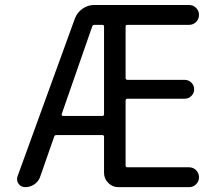

<svg xmlns="http://www.w3.org/2000/svg" viewBox="-20 -775 894 774"><path d="M228.5 -314.5Q228.5 -311.5 230 -309.6Q231.4 -307.6 234.4 -307.6H392.6Q399.4 -307.6 399.4 -314.5V-668Q399.4 -674.8 392.6 -674.8H361.3Q353.5 -674.8 351.6 -668ZM282.2 -701.2Q291 -724.6 312.5 -739.7Q334 -754.9 359.4 -754.9H742.2Q758.8 -754.9 770.5 -743.2Q782.2 -731.4 782.2 -714.8Q782.2 -698.2 770.5 -686.5Q758.8 -674.8 742.2 -674.8H494.1Q486.3 -674.8 486.3 -668V-460.9Q486.3 -453.1 494.1 -453.1H724.6Q740.2 -453.1 751.5 -441.9Q762.7 -430.7 762.7 -415Q762.7 -399.4 751.5 -388.2Q740.2 -377 724.6 -377H494.1Q486.3 -377 486.3 -369.1V-107.4Q486.3 -100.6 494.1 -100.6H742.2Q758.8 -100.6 770.5 -88.9Q782.2 -77.1 782.2 -60.5Q782.2 -43.9 770.5 -32.2Q758.8 -20.5 742.2 -20.5H457Q433.6 -20.5 416.5 -37.6Q399.4 -54.7 399.4 -78.1V-222.7Q399.4 -230.5 392.6 -230.5H207Q200.2 -230.5 198.2 -223.6L142.6 -64.5Q136.7 -44.9 119.6 -32.7Q102.5 -20.5 82 -20.5Q64.5 -20.5 54.7 -34.2Q48.8 -43 48.8 -52.7Q48.8 -58.6 50.8 -64.5Z"/></svg>

Font: Gen Jyuu Gothic Regular
Style: Regular
Weight: 400
Designer: [Source Han Sans]
Ryoko NISHIZUKA  (kana & ideographs); Paul D. Hunt (Latin, Greek & Cyrillic); Wenlong ZHANG  (bopomofo
Version: Version 1.002.20150607